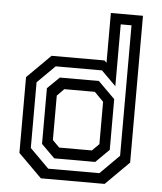

<svg xmlns="http://www.w3.org/2000/svg" viewBox="-53 -797 712 843"><g transform="rotate(5 303.0 -375.0)"><path d="M439.5 0H158.5L55 -103V-437L158.5 -540H391.5L401.5 -530.5V-750H543V-103ZM390 -92.5H209.5L150.5 -151V-396.5L203 -448H375L449 -374.5V-151ZM371 -141.5 401.5 -172V-358.5L361.5 -399H227L196.5 -368V-172L227 -141.5ZM412.5 -45 496.5 -129V-704H449V-431.5L384.5 -495.5H180.5L103 -418.5V-129L187 -45Z"/></g></svg>

Font: Tourney Thin Medium
Style: Regular
Weight: 500
Version: Version 1.015